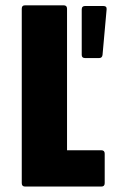

<svg xmlns="http://www.w3.org/2000/svg" viewBox="-20 -686 425 706"><path d="M72.5 0Q60 0 60 -12.5V-654Q60 -666.5 72.5 -666.5H214Q226.5 -666.5 226.5 -654V-133.5H352.5Q365 -133.5 365 -121V-12.5Q365 0 352.5 0ZM293 -472.5Q280.5 -472.5 280.5 -484V-651Q280.5 -664 293 -664H359.5Q373.5 -664 372 -651L357 -484Q355.5 -472.5 344.5 -472.5Z"/></svg>

Font: Jaro
Style: Regular
Weight: 400
Designer: Agyei Archer, Celine Hurka, Mirko Velimirović
Version: Version 1.000